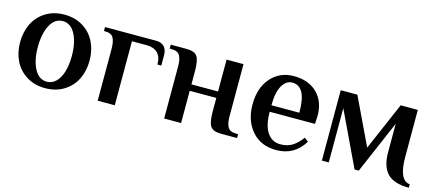

<svg xmlns="http://www.w3.org/2000/svg" viewBox="-43 -846 2795 1236"><g transform="rotate(15 1354.0 -228.5)"><path d="M271 9.8Q200.2 9.8 147.2 -23.2Q94.2 -56.2 67.1 -111.1Q40 -166 40 -234.9Q40 -303.7 67.1 -358.9Q94.2 -414.1 147.2 -447Q200.2 -480 271 -480Q341.8 -480 395.3 -447Q448.7 -414.1 475.8 -358.9Q502.9 -303.7 502.9 -234.9Q502.9 -166 475.8 -111.1Q448.7 -56.2 395.5 -23.2Q342.3 9.8 271 9.8ZM271 -33.2Q306.6 -33.2 332.8 -59.8Q358.9 -86.4 371.8 -131.6Q384.8 -176.8 384.8 -234.9Q384.8 -324.2 354.5 -380.6Q324.2 -437 271 -437Q218.3 -437 188.2 -380.4Q158.2 -323.7 158.2 -234.9Q158.2 -146 188.2 -89.6Q218.3 -33.2 271 -33.2Z M620.1 0V-344.2Q620.1 -394.5 606 -419.2Q591.8 -443.8 549.8 -443.8H543V-470.2H881.8Q957 -470.2 957 -390.1V-324.2H931.2Q931.2 -376.5 905 -401.6Q878.9 -426.8 832 -426.8H733.9V0Z M1063 0V-344.2Q1063 -369.1 1060.3 -385.5Q1057.6 -401.9 1050.5 -416Q1043.5 -430.2 1029.3 -437Q1015.1 -443.8 993.2 -443.8H981V-470.2H1085.9Q1138.7 -470.2 1157.2 -444.6Q1175.8 -418.9 1175.8 -344.2V-257.8H1353V-470.2H1465.8V-126Q1465.8 -101.1 1468.5 -84.5Q1471.2 -67.9 1478.3 -53.7Q1485.4 -39.6 1499.8 -32.7Q1514.2 -25.9 1536.1 -25.9H1548.8V0H1442.9Q1390.1 0 1371.6 -25.4Q1353 -50.8 1353 -126V-214.8H1175.8V0Z M1811 9.8Q1708 9.8 1648.4 -59.1Q1588.9 -127.9 1588.9 -234.9Q1588.9 -346.2 1647.7 -413.1Q1706.5 -480 1800.8 -480Q1897.9 -480 1955.3 -423.8Q2012.7 -367.7 2012.7 -272L2009.8 -217.8H1708Q1708 -127.4 1739.7 -80.3Q1771.5 -33.2 1827.6 -33.2Q1874.5 -33.2 1907.7 -54.2Q1940.9 -75.2 1969.7 -115.2L1995.6 -95.2Q1932.1 9.8 1811 9.8ZM1708 -261.2H1894Q1894 -353 1870.4 -395Q1846.7 -437 1800.8 -437Q1760.3 -437 1734.1 -392.3Q1708 -347.7 1708 -261.2Z M2699.7 22.9Q2599.6 22.9 2555.7 -22.9Q2511.7 -68.8 2511.7 -162.1V-353L2359.9 0H2332L2159.7 -362.8V-1H2113.8V-470.2H2224.6L2374 -157.2L2511.7 -476.1H2626V-162.1Q2626 -7.3 2699.7 0Z"/></g></svg>

Font: El Messiri SemiBold
Style: Regular
Weight: 600
Designer: Mohamed Gaber
Foundry: Kief Type Foundry
Version: Version 2.007;PS 002.007;hotconv 1.0.88;makeotf.lib2.5.64775